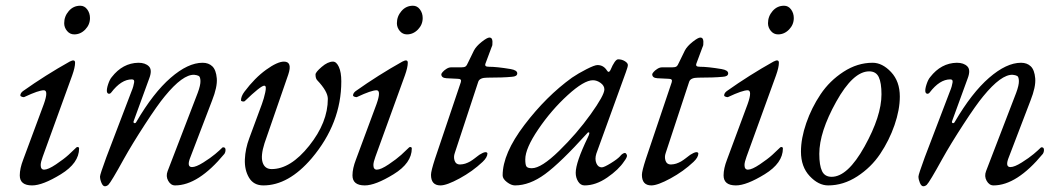

<svg xmlns="http://www.w3.org/2000/svg" viewBox="-20 -633 3678 670"><path d="M260 -613Q275 -613 284.5 -600Q294 -587 294 -570Q294 -547 277.5 -530Q261 -513 239 -513Q224 -513 214 -525Q204 -537 204 -552Q204 -576 220 -594.5Q236 -613 260 -613ZM61 -76 133 -270Q150 -318 133 -318Q115 -318 66 -295Q63 -293 57 -295Q51 -297 51 -300Q51 -308 60 -315Q139 -371 223 -418Q242 -428 242 -414Q242 -398 232 -370L129 -86Q122 -67 122 -57Q122 -41 134 -41Q148 -41 175.5 -59.5Q203 -78 219 -92.5Q235 -107 246 -118Q248 -120 250 -120Q256 -120 256 -115Q256 -64 192.5 -25Q129 14 92 14Q49 14 49 -21Q49 -45 61 -76Z M565 -36 670 -309Q680 -336 679.5 -350.5Q679 -365 673.5 -368Q668 -371 658 -372Q618 -374 555 -297Q530 -267 485.5 -198.5Q441 -130 412 -78Q368 2 358 12Q352 17 346 17Q339 17 334 5Q329 -7 329 -17Q329 -24 351 -84L438 -312Q443 -324 445 -331.5Q447 -339 448 -345Q449 -351 447 -353.5Q445 -356 440 -356Q403 -356 368 -310Q364 -305 359 -306Q354 -307 353 -314Q352 -323 357.5 -339.5Q363 -356 370 -364Q408 -413 463 -414Q487 -414 499.5 -401.5Q512 -389 501 -360L447 -212Q444 -205 448.5 -203.5Q453 -202 456 -208Q515 -309 575.5 -361.5Q636 -414 687 -414Q708 -414 721 -401.5Q734 -389 736.5 -359.5Q739 -330 720 -282L645 -86Q630 -50 650 -50Q664 -50 689.5 -66Q715 -82 731 -95.5Q747 -109 756 -118Q757 -119 759 -119Q767 -119 767 -110Q767 -102 763 -96Q672 14 591 14Q576 14 567 -2Q558 -18 565 -36Z M903 -133Q889 -89 896.5 -66Q904 -43 928 -43Q994 -43 1059 -124.5Q1124 -206 1124 -288Q1124 -314 1087 -353Q1081 -359 1081 -373Q1081 -381 1102.5 -399.5Q1124 -418 1142 -418Q1154 -418 1162.5 -399.5Q1171 -381 1171 -349Q1171 -203 1068 -81Q987 14 899 14Q865 14 849 -13Q833 -40 834.5 -77Q836 -114 850 -151L894 -270Q898 -281 900.5 -290Q903 -299 905.5 -310Q908 -321 907.5 -327.5Q907 -334 902 -334Q890 -334 834 -280Q832 -278 826.5 -279Q821 -280 821 -283Q821 -297 833 -313Q869 -361 908.5 -389.5Q948 -418 971 -418Q1001 -418 986 -373Z M1421 -613Q1436 -613 1445.5 -600Q1455 -587 1455 -570Q1455 -547 1438.5 -530Q1422 -513 1400 -513Q1385 -513 1375 -525Q1365 -537 1365 -552Q1365 -576 1381 -594.5Q1397 -613 1421 -613ZM1222 -76 1294 -270Q1311 -318 1294 -318Q1276 -318 1227 -295Q1224 -293 1218 -295Q1212 -297 1212 -300Q1212 -308 1221 -315Q1300 -371 1384 -418Q1403 -428 1403 -414Q1403 -398 1393 -370L1290 -86Q1283 -67 1283 -57Q1283 -41 1295 -41Q1309 -41 1336.5 -59.5Q1364 -78 1380 -92.5Q1396 -107 1407 -118Q1409 -120 1411 -120Q1417 -120 1417 -115Q1417 -64 1353.5 -25Q1290 14 1253 14Q1210 14 1210 -21Q1210 -45 1222 -76Z M1664 -68Q1629 -35 1584 -10.5Q1539 14 1517 14Q1484 14 1484 -23Q1484 -36 1498 -79L1588 -346Q1592 -358 1578 -358L1538 -360Q1520 -361 1520 -374Q1520 -376 1524.5 -381.5Q1529 -387 1537.5 -392.5Q1546 -398 1554 -398H1590Q1600 -398 1604.5 -401Q1609 -404 1614 -416L1634 -457Q1642 -472 1661 -487Q1680 -502 1688 -502Q1698 -502 1698.5 -488Q1699 -474 1696 -470L1674 -411Q1672 -405 1675 -402.5Q1678 -400 1687 -400Q1714 -400 1762 -392Q1785 -388 1785 -377Q1785 -366 1766 -365Q1736 -362 1680 -362Q1654 -362 1649 -348L1567 -99Q1562 -85 1566.5 -72Q1571 -59 1585 -59Q1590 -59 1595 -60Q1600 -61 1603.5 -62Q1607 -63 1612.5 -65.5Q1618 -68 1620.5 -69.5Q1623 -71 1629 -75Q1635 -79 1636.5 -80.5Q1638 -82 1645 -87Q1652 -92 1653 -93Q1677 -108 1681 -98Q1681 -84 1664 -68Z M2020 14Q2006 14 1997.5 0.5Q1989 -13 1989 -30Q1989 -66 2031 -153Q2041 -173 2033 -171Q2031 -171 2029 -168Q1936 -65 1882 -25.5Q1828 14 1777 14Q1764 14 1749 2.5Q1734 -9 1734 -21Q1734 -97 1810 -197Q1886 -297 1976 -362Q1998 -377 2026.5 -391.5Q2055 -406 2065 -406Q2086 -406 2098 -387Q2104 -377 2110 -388Q2126 -426 2137 -426Q2150 -426 2160.5 -419.5Q2171 -413 2171 -406Q2171 -400 2164 -381L2061 -97Q2055 -78 2061 -63.5Q2067 -49 2080 -49Q2088 -49 2111.5 -63.5Q2135 -78 2144 -88Q2149 -95 2157 -98.5Q2165 -102 2168 -90Q2168 -83 2158 -70Q2139 -41 2099 -13.5Q2059 14 2020 14ZM2049 -353Q2018 -353 1961 -301Q1904 -249 1858.5 -182Q1813 -115 1813 -77Q1813 -57 1817.5 -51.5Q1822 -46 1836 -46Q1869 -46 1931 -106.5Q1993 -167 2041 -234Q2089 -301 2089 -321Q2089 -334 2076 -343.5Q2063 -353 2049 -353Z M2400 -68Q2365 -35 2320 -10.5Q2275 14 2253 14Q2220 14 2220 -23Q2220 -36 2234 -79L2324 -346Q2328 -358 2314 -358L2274 -360Q2256 -361 2256 -374Q2256 -376 2260.5 -381.5Q2265 -387 2273.5 -392.5Q2282 -398 2290 -398H2326Q2336 -398 2340.5 -401Q2345 -404 2350 -416L2370 -457Q2378 -472 2397 -487Q2416 -502 2424 -502Q2434 -502 2434.5 -488Q2435 -474 2432 -470L2410 -411Q2408 -405 2411 -402.5Q2414 -400 2423 -400Q2450 -400 2498 -392Q2521 -388 2521 -377Q2521 -366 2502 -365Q2472 -362 2416 -362Q2390 -362 2385 -348L2303 -99Q2298 -85 2302.5 -72Q2307 -59 2321 -59Q2326 -59 2331 -60Q2336 -61 2339.5 -62Q2343 -63 2348.5 -65.5Q2354 -68 2356.5 -69.5Q2359 -71 2365 -75Q2371 -79 2372.5 -80.5Q2374 -82 2381 -87Q2388 -92 2389 -93Q2413 -108 2417 -98Q2417 -84 2400 -68Z M2716 -613Q2731 -613 2740.5 -600Q2750 -587 2750 -570Q2750 -547 2733.5 -530Q2717 -513 2695 -513Q2680 -513 2670 -525Q2660 -537 2660 -552Q2660 -576 2676 -594.5Q2692 -613 2716 -613ZM2517 -76 2589 -270Q2606 -318 2589 -318Q2571 -318 2522 -295Q2519 -293 2513 -295Q2507 -297 2507 -300Q2507 -308 2516 -315Q2595 -371 2679 -418Q2698 -428 2698 -414Q2698 -398 2688 -370L2585 -86Q2578 -67 2578 -57Q2578 -41 2590 -41Q2604 -41 2631.5 -59.5Q2659 -78 2675 -92.5Q2691 -107 2702 -118Q2704 -120 2706 -120Q2712 -120 2712 -115Q2712 -64 2648.5 -25Q2585 14 2548 14Q2505 14 2505 -21Q2505 -45 2517 -76Z M3120 -296Q3120 -250 3101.5 -196.5Q3083 -143 3051.5 -96Q3020 -49 2971.5 -17.5Q2923 14 2870 14Q2836 14 2805.5 -18.5Q2775 -51 2775 -104Q2775 -150 2793.5 -203.5Q2812 -257 2843.5 -304Q2875 -351 2923.5 -382.5Q2972 -414 3025 -414Q3059 -414 3089.5 -381.5Q3120 -349 3120 -296ZM3056 -304Q3056 -344 3046.5 -364Q3037 -384 3013 -384Q2957 -384 2898 -278Q2839 -172 2839 -96Q2839 -56 2848.5 -36Q2858 -16 2882 -16Q2938 -16 2997 -122Q3056 -228 3056 -304Z M3421 -36 3526 -309Q3536 -336 3535.5 -350.5Q3535 -365 3529.5 -368Q3524 -371 3514 -372Q3474 -374 3411 -297Q3386 -267 3341.5 -198.5Q3297 -130 3268 -78Q3224 2 3214 12Q3208 17 3202 17Q3195 17 3190 5Q3185 -7 3185 -17Q3185 -24 3207 -84L3294 -312Q3299 -324 3301 -331.5Q3303 -339 3304 -345Q3305 -351 3303 -353.5Q3301 -356 3296 -356Q3259 -356 3224 -310Q3220 -305 3215 -306Q3210 -307 3209 -314Q3208 -323 3213.5 -339.5Q3219 -356 3226 -364Q3264 -413 3319 -414Q3343 -414 3355.5 -401.5Q3368 -389 3357 -360L3303 -212Q3300 -205 3304.5 -203.5Q3309 -202 3312 -208Q3371 -309 3431.5 -361.5Q3492 -414 3543 -414Q3564 -414 3577 -401.5Q3590 -389 3592.5 -359.5Q3595 -330 3576 -282L3501 -86Q3486 -50 3506 -50Q3520 -50 3545.5 -66Q3571 -82 3587 -95.5Q3603 -109 3612 -118Q3613 -119 3615 -119Q3623 -119 3623 -110Q3623 -102 3619 -96Q3528 14 3447 14Q3432 14 3423 -2Q3414 -18 3421 -36Z"/></svg>

Font: EB Garamond 12
Style: Italic
Weight: 400
Italic angle: -17°
Version: Version 0.016; ttfautohint (v1.8.4)